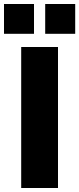

<svg xmlns="http://www.w3.org/2000/svg" viewBox="-42 -940 396 960"><path d="M64 0V-705H248V0ZM184 -771V-920H334V-771ZM-22 -771V-920H128V-771Z"/></svg>

Font: Nunito Sans 12pt ExtraLight 12pt Black
Style: Regular
Weight: 900
Version: Version 3.101;gftools[0.9.27]